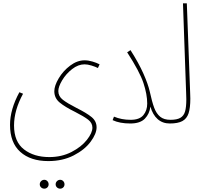

<svg xmlns="http://www.w3.org/2000/svg" viewBox="-20 -734 1204 1149"><path d="M96 -182 118 -173Q64 -74 64 17Q64 114 123.5 160Q183 206 275 206Q349 206 408 175.5Q467 145 500 103Q533 61 533 30Q533 2 508 -17.5Q483 -37 430 -64Q369 -94 337 -120.5Q305 -147 305 -188Q305 -221 331.5 -265.5Q358 -310 400 -341.5Q442 -373 486 -373Q509 -373 534 -365.5Q559 -358 576 -349L566 -327Q550 -335 527 -342Q504 -349 486 -349Q448 -349 411.5 -320.5Q375 -292 352 -253.5Q329 -215 329 -189Q329 -158 356 -137Q383 -116 438 -88Q498 -58 528 -33.5Q558 -9 558 28Q558 66 522.5 114Q487 162 421 196Q355 230 269 230Q163 230 101.5 175Q40 120 40 13Q40 -79 96 -182ZM218 369Q218 358 226 350Q234 342 245 342Q256 342 263.5 350Q271 358 271 369Q271 380 263.5 387.5Q256 395 245 395Q234 395 226 387.5Q218 380 218 369ZM313 369Q313 358 321 350Q329 342 340 342Q351 342 358.5 350Q366 358 366 369Q366 380 358.5 387.5Q351 395 340 395Q329 395 321 387.5Q313 380 313 369Z M1016 -6Q1016 5 996 5Q953 5 923.5 -21Q894 -47 880 -96Q875 -53 847 -24Q819 5 760 5Q696 5 654 -15L662 -36Q707 -17 762 -17Q815 -17 838 -45Q861 -73 861 -114Q861 -169 838.5 -237Q816 -305 741 -421L761 -434Q810 -357 838 -294Q866 -231 876 -187Q890 -123 903 -88.5Q916 -54 938.5 -35.5Q961 -17 1000 -17Q1016 -17 1016 -6Z M1000 -17Q1039 -17 1059.5 -29Q1080 -41 1087.5 -67Q1095 -93 1095 -140L1094 -175L1075 -714H1098L1118 -177L1119 -144Q1119 -88 1108.5 -56Q1098 -24 1071.5 -9.5Q1045 5 996 5Z"/></svg>

Font: Noto Sans Arabic CondThin
Style: Regular
Weight: 250
Width: 3
Designer: Nadine Chahine
Foundry: Monotype Imaging Inc.
Version: Version 1.001